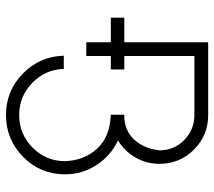

<svg xmlns="http://www.w3.org/2000/svg" viewBox="-57 -658 715 641"><g transform="rotate(-90 300.5 -337.5)"><path d="M237 -675Q318 -675 375.5 -618.5Q433 -562 435 -482H391Q389 -544 344 -587.5Q299 -631 237 -631Q173 -631 128 -586Q83 -541 83 -478Q85 -415 124 -371.5Q163 -328 238 -325V-280Q187 -281 156 -248Q125 -215 119 -163Q119 -114 153.5 -80Q188 -46 237 -46Q272 -46 434 -46V-280H389V-325H434V-407H480V-325H562V-280H480V-1H478V0H237Q169 0 121.5 -47.5Q74 -95 74 -163Q74 -206 95 -242.5Q116 -279 152 -301Q101 -325 70 -373Q39 -421 39 -478Q39 -560 97 -617.5Q155 -675 237 -675Z"/></g></svg>

Font: HiLo-Deco
Style: Deco
Weight: 500
Version: Version 001.000